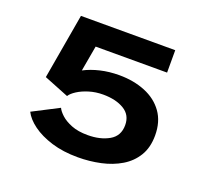

<svg xmlns="http://www.w3.org/2000/svg" viewBox="-121 -854 1117 1019"><g transform="rotate(20 437.5 -344.5)"><path d="M247 -275 107 -331 171 -700H703.5V-573.5H300L274.5 -429.5Q314.5 -450.5 364.2 -462.2Q414 -474 470.5 -474Q552 -474 617.2 -447.5Q682.5 -421 720.2 -368.5Q758 -316 758 -238Q758 -170 729.2 -122.5Q700.5 -75 651.2 -45.5Q602 -16 539.8 -2.5Q477.5 11 411 11Q328 11 262.5 -9.2Q197 -29.5 153.2 -61.8Q109.5 -94 92 -130L238.5 -205.5Q246 -188.5 268.2 -168Q290.5 -147.5 328.2 -132.5Q366 -117.5 420 -117.5Q491.5 -117.5 540.8 -145.8Q590 -174 590 -235Q590 -292.5 543.5 -320.2Q497 -348 425 -348Q384 -348 347 -336.8Q310 -325.5 283.5 -308.5Q257 -291.5 247 -275Z"/></g></svg>

Font: Trispace SemiExpanded
Style: Bold
Weight: 700
Width: 6
Designer: Tyler Finck
Foundry: Etcetera Type Company
Version: Version 1.210; ttfautohint (v1.8.3)